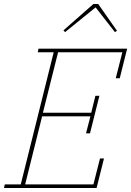

<svg xmlns="http://www.w3.org/2000/svg" viewBox="-23 -942 657 962"><path d="M1 -18H81L246 -680H166L170 -698H614L577 -550H557L590 -680H268L192 -377H434L455 -462H475L428 -274H408L430 -359H188L103 -18H445L478 -148H498L461 0H-3ZM295 -790 445 -922H469L563 -788L553 -781L456 -905L303 -781Z"/></svg>

Font: IBM Plex Serif Thin
Style: Italic
Weight: 100
Italic angle: -14°
Designer: Mike Abbink, Paul van der Laan, Pieter van Rosmalen
Foundry: Bold Monday
Version: Version 3.001